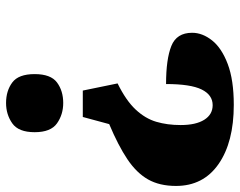

<svg xmlns="http://www.w3.org/2000/svg" viewBox="-118 -484 773 618"><g transform="rotate(-90 268.0 -174.5)"><path d="M286 -294 309 -182Q254 -155 225 -124Q196 -93 185.5 -57.5Q175 -22 175 21Q175 70 192 97Q209 124 239 124Q272 124 289.5 88.5Q307 53 307 -26Q387 -26 429.5 -9Q472 8 472 58Q472 91 447.5 122Q423 153 371.5 172.5Q320 192 240 192Q120 192 49.5 143Q-21 94 -21 6Q-21 -47 0 -84Q21 -121 65 -150.5Q109 -180 178 -209L201 -294ZM246 -541Q285 -541 312 -521Q339 -501 339 -449Q339 -397 312 -377Q285 -357 246 -357Q209 -357 180.5 -377Q152 -397 152 -449Q152 -501 180.5 -521Q209 -541 246 -541Z"/></g></svg>

Font: Noto Serif Devanagari Black
Style: Regular
Weight: 900
Designer: Universal Thirst, Indian Type Foundry and the Monotype Design Team
Foundry: Monotype Imaging Inc.
Version: Version 2.004; ttfautohint (v1.8.4.7-5d5b)